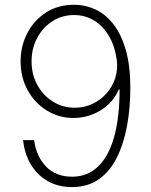

<svg xmlns="http://www.w3.org/2000/svg" viewBox="-20 -757 619 787"><path d="M275.4 9.8Q218.8 9.8 175.8 -14.6Q132.8 -39.1 106.7 -82.5Q80.6 -126 74.7 -182.6H120.1Q127.9 -117.2 168.2 -75Q208.5 -32.7 275.4 -32.7Q338.4 -32.7 381.8 -74.2Q425.3 -115.7 447.8 -195.6Q470.2 -275.4 470.2 -390.6H466.8Q453.1 -356.4 425 -329.8Q397 -303.2 359.9 -288.3Q322.8 -273.4 281.2 -273.4Q221.7 -273.4 172.4 -303.7Q123 -334 93.8 -386.5Q64.5 -439 64.5 -505.4Q64.5 -568.4 92 -621.3Q119.6 -674.3 169.2 -706.1Q218.8 -737.8 284.2 -737.3Q331.1 -737.3 372.6 -717.5Q414.1 -697.8 445.8 -656.7Q477.5 -615.7 495.8 -551.5Q514.2 -487.3 514.2 -397Q514.2 -315.9 501 -242.7Q487.8 -169.4 459.7 -112.5Q431.6 -55.7 386 -22.9Q340.3 9.8 275.4 9.8ZM286.6 -315.4Q325.7 -315.4 359.4 -331.3Q393.1 -347.2 417.2 -374.8Q441.4 -402.3 452.6 -438Q463.9 -473.6 458.5 -512.7Q450.2 -569.8 426 -610.4Q401.9 -650.9 365.5 -673.1Q329.1 -695.3 283.7 -695.3Q233.9 -695.3 194.3 -669.7Q154.8 -644 132.1 -601.1Q109.4 -558.1 109.4 -505.4Q109.4 -452.1 132.8 -409.2Q156.2 -366.2 196.5 -340.8Q236.8 -315.4 286.6 -315.4Z"/></svg>

Font: Inter 16pt ExtraLight
Style: Regular
Weight: 250
Version: Version 4.001;git-66647c0bb